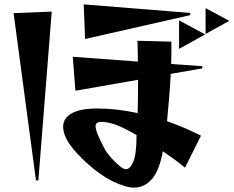

<svg xmlns="http://www.w3.org/2000/svg" viewBox="-20 -792 1066 876"><path d="M368 -614 362 -772 848 -733V-723ZM918 -637V-755L1026 -697ZM144 30 42 -732 216 -739 155 32ZM797 -569V-699L916 -635ZM824 -27Q800 -47 774.5 -65.5Q749 -84 723 -102Q707 -14 673 25Q639 64 592 64Q573 64 552 58Q494 41 438.5 2Q383 -37 332 -92Q299 -127 283.5 -157.5Q268 -188 268 -213Q268 -253 307.5 -275Q347 -297 423 -297Q512 -297 608 -276Q609 -309 609.5 -347.5Q610 -386 610 -428L324 -378L312 -533L609 -511Q609 -534 608.5 -558Q608 -582 607 -606L762 -602Q762 -577 762 -551.5Q762 -526 761 -500L903 -490V-480L759 -455Q756 -398 751.5 -343Q747 -288 742 -239Q822 -211 897 -173ZM603 -176Q521 -224 472 -233Q454 -236 443 -236Q416 -236 416 -216Q416 -190 459 -110Q470 -91 489.5 -69.5Q509 -48 529 -32Q544 -20 555 -20Q573 -20 588 -54Q603 -88 603 -176Z"/></svg>

Font: Reggae One
Style: Regular
Weight: 400
Designer: Fontworks Inc.
Foundry: Fontworks Inc.
Version: Version 1.100